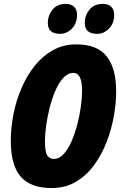

<svg xmlns="http://www.w3.org/2000/svg" viewBox="-20 -952 614 982"><path d="M243.2 9.8Q136.7 9.8 85.9 -48.6Q35.2 -106.9 35.2 -231.9Q35.2 -299.3 49.1 -369.1Q63 -439 90.6 -502.7Q118.2 -566.4 158.4 -616.5Q198.7 -666.5 251.7 -695.8Q304.7 -725.1 369.1 -725.1Q477.1 -725.1 525.6 -663.8Q574.2 -602.5 574.2 -483.9Q574.2 -426.3 562.5 -359.4Q550.8 -292.5 525.9 -227.3Q501 -162.1 461.9 -108.4Q422.9 -54.7 368.7 -22.5Q314.5 9.8 243.2 9.8ZM254.9 -139.2Q282.7 -139.2 305.4 -163.8Q328.1 -188.5 345.7 -228.8Q363.3 -269 375.5 -315.9Q387.7 -362.8 393.8 -408.4Q399.9 -454.1 399.9 -488.8Q399.9 -579.1 355 -579.1Q327.6 -579.1 304.7 -554.7Q281.7 -530.3 264.2 -490.2Q246.6 -450.2 234.6 -403.6Q222.7 -356.9 216.3 -311.3Q210 -265.6 210 -231Q210 -174.8 221.7 -157Q233.4 -139.2 254.9 -139.2ZM476.6 -778.8Q413.6 -778.8 413.6 -835Q413.6 -872.6 437.3 -902.3Q460.9 -932.1 505.9 -932.1Q533.2 -932.1 548.6 -917.7Q564 -903.3 564 -877Q564 -832.5 537.4 -805.7Q510.7 -778.8 476.6 -778.8ZM286.6 -778.8Q224.6 -778.8 224.6 -835Q224.6 -872.6 248.3 -902.3Q272 -932.1 316.9 -932.1Q342.8 -932.1 358.4 -917.7Q374 -903.3 374 -877Q374 -832.5 347.7 -805.7Q321.3 -778.8 286.6 -778.8Z"/></svg>

Font: Open Sans Condensed ExtraBold
Style: Italic
Weight: 800
Width: 3
Italic angle: -12°
Designer: Monotype Design Team
Foundry: Monotype Imaging Inc.
Version: Version 3.003; ttfautohint (v1.8.4)